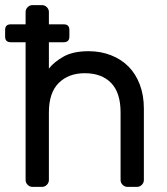

<svg xmlns="http://www.w3.org/2000/svg" viewBox="-25 -730 652 750"><path d="M537 -27Q537 -16 529 -8Q521 0 510 0H473Q462 0 454 -8Q446 -16 446 -27V-291Q446 -368 409 -406Q372 -444 306 -444Q243 -444 204.5 -406Q166 -368 166 -291V-27Q166 -16 158 -8Q150 0 139 0H102Q91 0 83 -8Q75 -16 75 -27V-565H17Q-5 -565 -5 -587V-613Q-5 -635 17 -635H75V-683Q75 -694 83 -702Q91 -710 102 -710H139Q150 -710 158 -702Q166 -694 166 -683V-635H224Q246 -635 246 -613V-587Q246 -565 224 -565H166V-462Q185 -487 222.5 -508.5Q260 -530 321 -530Q368 -530 408 -514.5Q448 -499 476.5 -470.5Q505 -442 521 -400Q537 -358 537 -306Z"/></svg>

Font: Rubik
Style: Regular
Weight: 400
Designer: Hubert & Fischer
Foundry: Hubert & Fischer
Version: Version 1.002; ttfautohint (v1.6)